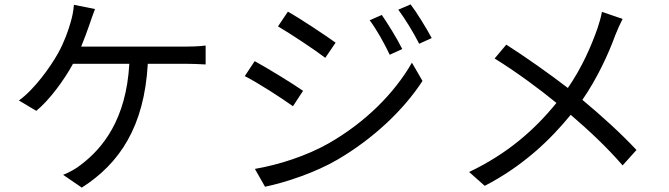

<svg xmlns="http://www.w3.org/2000/svg" viewBox="-20 -814 3040 873"><path d="M349 -602C364 -638 377 -674 387 -703C394 -724 403 -750 412 -773L316 -792C314 -763 308 -736 301 -712C290 -674 272 -622 244 -572C210 -511 138 -409 66 -357L145 -310C204 -358 271 -449 312 -524H568C554 -270 446 -139 348 -65C326 -47 295 -30 267 -19L352 39C524 -71 636 -238 652 -524H821C844 -524 883 -523 915 -521V-607C886 -603 846 -602 821 -602Z M1716 -746 1661 -722C1694 -677 1727 -618 1752 -565L1809 -591C1786 -638 1741 -710 1716 -746ZM1847 -794 1791 -770C1824 -725 1859 -668 1886 -615L1943 -641C1918 -687 1874 -759 1847 -794ZM1289 -761 1244 -694C1302 -660 1411 -588 1459 -551L1506 -620C1463 -651 1348 -728 1289 -761ZM1139 -46 1185 35C1278 16 1416 -30 1516 -89C1676 -183 1814 -312 1901 -446L1853 -529C1772 -388 1640 -257 1474 -162C1373 -105 1249 -65 1139 -46ZM1138 -536 1093 -468C1154 -437 1262 -367 1312 -331L1358 -401C1314 -432 1197 -504 1138 -536Z M2717 -760C2713 -738 2704 -706 2697 -686C2667 -601 2626 -507 2562 -414C2483 -475 2367 -557 2282 -611L2229 -548C2325 -489 2436 -407 2510 -346C2412 -225 2288 -115 2113 -32L2184 31C2358 -59 2482 -178 2575 -292C2661 -218 2737 -147 2811 -62L2874 -132C2803 -208 2717 -286 2628 -360C2695 -457 2746 -567 2778 -655C2786 -676 2801 -709 2811 -728Z"/></svg>

Font: Noto Sans JP Regular
Style: Regular
Weight: 400
Designer: Ryoko NISHIZUKA (kana & ideographs); Paul D. Hunt (Latin, Greek & Cyrillic); Wenlong ZHANG (bopomofo); Sandoll Communica
Foundry: Adobe Systems Incorporated
Version: Version 1.004;PS 1.004;hotconv 1.0.82;makeotf.lib2.5.63406